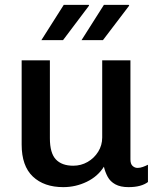

<svg xmlns="http://www.w3.org/2000/svg" viewBox="-20 -759 662 789"><path d="M240 10Q161 10 115 -33.5Q69 -77 69 -165V-511H185V-191Q185 -130 209.5 -104Q234 -78 281 -78Q313 -78 340 -93.5Q367 -109 383.5 -135.5Q400 -162 400 -194V-511H516V-104Q516 -85 525 -77Q534 -69 545 -69Q556 -69 567 -73Q578 -77 588 -82V-11Q575 -1 555 4.5Q535 10 508 10Q475 10 454 -1.5Q433 -13 422.5 -32.5Q412 -52 407 -74Q382 -34 336.5 -12Q291 10 240 10ZM315 -594 407 -739H509L511 -736L403 -594ZM150 -594 242 -739H345L346 -736L239 -594Z"/></svg>

Font: Chivo Medium Medium
Style: Regular
Weight: 500
Version: Version 2.002